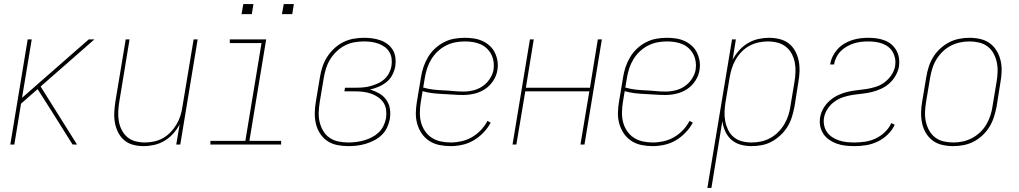

<svg xmlns="http://www.w3.org/2000/svg" viewBox="-20 -715 5040 950"><path d="M31 0 117 -520H137L89 -231L419 -520H447L181 -287L361 0H339L233 -169L166 -274L84 -202L51 0Z M691 8Q664 8 639 1.5Q614 -5 595 -21Q576 -37 564.5 -60Q553 -83 548.5 -108Q544 -133 545.5 -159.5Q547 -186 551 -213L602 -520H621L570 -210Q566 -186 565 -162Q564 -138 568 -115Q572 -92 582.5 -71.5Q593 -51 610 -36.5Q627 -22 650 -16Q673 -10 697 -10Q719 -10 742.5 -15Q766 -20 787 -32Q808 -44 825 -62Q842 -80 854 -100.5Q866 -121 873 -143.5Q880 -166 883 -189L938 -520H958L872 0H852L869 -100Q856 -75 837 -54Q818 -33 794 -18.5Q770 -4 743.5 2Q717 8 691 8Z M1021 0V-18H1194L1274 -502H1117V-520H1297L1214 -18H1371V0ZM1375 -645 1384 -695H1434L1426 -645ZM1175 -645 1184 -695H1234L1226 -645Z M1703 8Q1675 8 1648 2.5Q1621 -3 1599.5 -17.5Q1578 -32 1563.5 -54.5Q1549 -77 1543 -103Q1537 -129 1537.5 -157Q1538 -185 1543 -213L1563 -333Q1567 -359 1575.5 -384.5Q1584 -410 1598.5 -433Q1613 -456 1634 -475.5Q1655 -495 1679.5 -507Q1704 -519 1730 -523.5Q1756 -528 1782 -528Q1803 -528 1824 -525Q1845 -522 1864 -515Q1883 -508 1898.5 -496Q1914 -484 1924 -467Q1934 -450 1936.5 -429Q1939 -408 1936 -387Q1932 -366 1921.5 -345Q1911 -324 1893 -309.5Q1875 -295 1854 -286Q1833 -277 1811 -272Q1835 -265 1856 -253Q1877 -241 1891 -221.5Q1905 -202 1909 -177.5Q1913 -153 1909 -127Q1905 -105 1895.5 -84.5Q1886 -64 1869 -47.5Q1852 -31 1831.5 -20.5Q1811 -10 1789.5 -3.5Q1768 3 1746.5 5.5Q1725 8 1703 8ZM1704 -10Q1723 -10 1742.5 -12.5Q1762 -15 1781.5 -20.5Q1801 -26 1819.5 -35.5Q1838 -45 1853 -59Q1868 -73 1877 -91.5Q1886 -110 1890 -130Q1893 -150 1890.5 -170.5Q1888 -191 1877.5 -207Q1867 -223 1851 -234Q1835 -245 1816.5 -251.5Q1798 -258 1778 -260.5Q1758 -263 1737 -263H1684L1687 -281H1740Q1758 -281 1776.5 -282.5Q1795 -284 1813 -289Q1831 -294 1849 -302Q1867 -310 1881.5 -323Q1896 -336 1905 -353.5Q1914 -371 1917 -389Q1920 -408 1917.5 -426Q1915 -444 1906 -458.5Q1897 -473 1883 -483Q1869 -493 1852.5 -499Q1836 -505 1818 -507.5Q1800 -510 1782 -510Q1759 -510 1734.5 -506Q1710 -502 1687.5 -490.5Q1665 -479 1646 -461Q1627 -443 1614 -422Q1601 -401 1593.5 -377.5Q1586 -354 1582 -330L1562 -210Q1558 -185 1557 -160Q1556 -135 1561.5 -111.5Q1567 -88 1579 -67.5Q1591 -47 1610.5 -33.5Q1630 -20 1654 -15Q1678 -10 1704 -10Z M2210 8Q2181 8 2154 2.5Q2127 -3 2104.5 -17.5Q2082 -32 2067 -54Q2052 -76 2044.5 -102Q2037 -128 2037.5 -156.5Q2038 -185 2043 -213L2063 -333Q2067 -359 2075.5 -384Q2084 -409 2098 -432.5Q2112 -456 2132.5 -475Q2153 -494 2177.5 -506.5Q2202 -519 2228 -523.5Q2254 -528 2280 -528Q2303 -528 2325.5 -524.5Q2348 -521 2367.5 -512Q2387 -503 2403 -488.5Q2419 -474 2428.5 -454.5Q2438 -435 2441.5 -413Q2445 -391 2441 -368Q2437 -341 2420.5 -315.5Q2404 -290 2379.5 -274Q2355 -258 2327 -251.5Q2299 -245 2271 -245Q2246 -245 2220.5 -247Q2195 -249 2170 -250Q2145 -251 2120 -254Q2095 -257 2071 -264L2062 -210Q2058 -185 2057.5 -159.5Q2057 -134 2063 -110.5Q2069 -87 2082.5 -67Q2096 -47 2115.5 -34Q2135 -21 2159.5 -15.5Q2184 -10 2210 -10Q2236 -10 2263 -16Q2290 -22 2314.5 -36Q2339 -50 2359 -71Q2379 -92 2392 -117L2408 -108Q2394 -82 2372 -59Q2350 -36 2323.5 -20.5Q2297 -5 2267.5 1.5Q2238 8 2210 8ZM2274 -262Q2298 -262 2322.5 -268Q2347 -274 2368 -288.5Q2389 -303 2403.5 -325Q2418 -347 2422 -370Q2425 -391 2422 -410.5Q2419 -430 2410.5 -446.5Q2402 -463 2388 -476Q2374 -489 2356.5 -496.5Q2339 -504 2319.5 -507Q2300 -510 2280 -510Q2256 -510 2232.5 -505.5Q2209 -501 2186.5 -489.5Q2164 -478 2145.5 -460.5Q2127 -443 2114 -421.5Q2101 -400 2093.5 -377Q2086 -354 2082 -330L2074 -282Q2097 -275 2122 -272Q2147 -269 2172.5 -268Q2198 -267 2223 -264.5Q2248 -262 2274 -262Z M2516 0 2602 -520H2621L2582 -281H2899L2938 -520H2958L2872 0H2852L2896 -263H2579L2535 0Z M3210 8Q3181 8 3154 2.5Q3127 -3 3104.5 -17.5Q3082 -32 3067 -54Q3052 -76 3044.5 -102Q3037 -128 3037.5 -156.5Q3038 -185 3043 -213L3063 -333Q3067 -359 3075.5 -384Q3084 -409 3098 -432.5Q3112 -456 3132.5 -475Q3153 -494 3177.5 -506.5Q3202 -519 3228 -523.5Q3254 -528 3280 -528Q3303 -528 3325.5 -524.5Q3348 -521 3367.5 -512Q3387 -503 3403 -488.5Q3419 -474 3428.5 -454.5Q3438 -435 3441.5 -413Q3445 -391 3441 -368Q3437 -341 3420.5 -315.5Q3404 -290 3379.5 -274Q3355 -258 3327 -251.5Q3299 -245 3271 -245Q3246 -245 3220.5 -247Q3195 -249 3170 -250Q3145 -251 3120 -254Q3095 -257 3071 -264L3062 -210Q3058 -185 3057.5 -159.5Q3057 -134 3063 -110.5Q3069 -87 3082.5 -67Q3096 -47 3115.5 -34Q3135 -21 3159.5 -15.5Q3184 -10 3210 -10Q3236 -10 3263 -16Q3290 -22 3314.5 -36Q3339 -50 3359 -71Q3379 -92 3392 -117L3408 -108Q3394 -82 3372 -59Q3350 -36 3323.5 -20.5Q3297 -5 3267.5 1.5Q3238 8 3210 8ZM3274 -262Q3298 -262 3322.5 -268Q3347 -274 3368 -288.5Q3389 -303 3403.5 -325Q3418 -347 3422 -370Q3425 -391 3422 -410.5Q3419 -430 3410.5 -446.5Q3402 -463 3388 -476Q3374 -489 3356.5 -496.5Q3339 -504 3319.5 -507Q3300 -510 3280 -510Q3256 -510 3232.5 -505.5Q3209 -501 3186.5 -489.5Q3164 -478 3145.5 -460.5Q3127 -443 3114 -421.5Q3101 -400 3093.5 -377Q3086 -354 3082 -330L3074 -282Q3097 -275 3122 -272Q3147 -269 3172.5 -268Q3198 -267 3223 -264.5Q3248 -262 3274 -262Z M3480 215 3602 -520H3621L3605 -420Q3618 -444 3637 -465.5Q3656 -487 3680.5 -501.5Q3705 -516 3732 -522Q3759 -528 3785 -528Q3812 -528 3838 -521.5Q3864 -515 3883.5 -499.5Q3903 -484 3915 -461.5Q3927 -439 3932 -413.5Q3937 -388 3936 -361Q3935 -334 3930 -307L3911 -187Q3906 -162 3898.5 -137Q3891 -112 3877 -89Q3863 -66 3843 -47Q3823 -28 3799.5 -15Q3776 -2 3750 3Q3724 8 3699 8Q3671 8 3645 1Q3619 -6 3599.5 -23Q3580 -40 3569 -64Q3558 -88 3554 -115L3500 215ZM3699 -10Q3722 -10 3745.5 -15Q3769 -20 3790.5 -31.5Q3812 -43 3830 -61Q3848 -79 3860.5 -100Q3873 -121 3880.5 -144Q3888 -167 3891 -190L3911 -310Q3915 -334 3916 -358.5Q3917 -383 3912.5 -406Q3908 -429 3897 -449.5Q3886 -470 3868 -484Q3850 -498 3827 -504Q3804 -510 3779 -510Q3756 -510 3733 -505Q3710 -500 3688.5 -488.5Q3667 -477 3649.5 -459Q3632 -441 3620 -420Q3608 -399 3601 -376.5Q3594 -354 3590 -331L3570 -211Q3566 -187 3565 -162.5Q3564 -138 3568.5 -115Q3573 -92 3583 -71.5Q3593 -51 3610.5 -36.5Q3628 -22 3651 -16Q3674 -10 3699 -10Z M4208 8Q4185 8 4163 5.5Q4141 3 4121 -4Q4101 -11 4083.5 -23Q4066 -35 4054.5 -52Q4043 -69 4038.5 -90.5Q4034 -112 4038 -135Q4042 -158 4054.5 -179.5Q4067 -201 4086 -217.5Q4105 -234 4127.5 -244.5Q4150 -255 4173.5 -260.5Q4197 -266 4220 -268.5Q4243 -271 4266.5 -274.5Q4290 -278 4313.5 -285.5Q4337 -293 4357 -308Q4377 -323 4391 -344Q4405 -365 4409 -388Q4412 -407 4409 -424.5Q4406 -442 4397.5 -457Q4389 -472 4376 -482.5Q4363 -493 4346.5 -499Q4330 -505 4312.5 -507.5Q4295 -510 4276 -510Q4259 -510 4241 -508Q4223 -506 4205.5 -500.5Q4188 -495 4171 -485.5Q4154 -476 4140.5 -462.5Q4127 -449 4118.5 -432Q4110 -415 4107 -398Q4107 -397 4107 -396.5Q4107 -396 4107 -396H4087Q4087 -397 4087 -397Q4087 -397 4088 -398Q4091 -418 4100.5 -437Q4110 -456 4124.5 -472Q4139 -488 4157.5 -499Q4176 -510 4196 -516.5Q4216 -523 4236.5 -525.5Q4257 -528 4276 -528Q4298 -528 4318.5 -525Q4339 -522 4357.5 -515Q4376 -508 4391 -495Q4406 -482 4415.5 -465Q4425 -448 4428 -427.5Q4431 -407 4428 -386Q4424 -363 4411.5 -341Q4399 -319 4380.5 -302.5Q4362 -286 4339 -275.5Q4316 -265 4293 -259.5Q4270 -254 4246.5 -251.5Q4223 -249 4199.5 -245.5Q4176 -242 4153 -234.5Q4130 -227 4109.5 -212.5Q4089 -198 4075 -176.5Q4061 -155 4057 -132Q4054 -113 4058 -94Q4062 -75 4072.5 -60.5Q4083 -46 4098.5 -36Q4114 -26 4132 -20Q4150 -14 4169 -12Q4188 -10 4208 -10Q4234 -10 4260.5 -14Q4287 -18 4312 -29.5Q4337 -41 4358 -61Q4379 -81 4390 -106L4407 -98Q4395 -71 4372 -49Q4349 -27 4321.5 -14Q4294 -1 4265 3.5Q4236 8 4208 8Z M4697 8Q4669 8 4642.5 2Q4616 -4 4595.5 -19Q4575 -34 4561.5 -56.5Q4548 -79 4542.5 -105Q4537 -131 4537.5 -158.5Q4538 -186 4543 -213L4563 -333Q4567 -358 4575 -383.5Q4583 -409 4597 -432Q4611 -455 4631.5 -474Q4652 -493 4676 -505.5Q4700 -518 4726 -523Q4752 -528 4777 -528Q4804 -528 4830.5 -522Q4857 -516 4877.5 -501Q4898 -486 4911.5 -463.5Q4925 -441 4931 -415Q4937 -389 4936 -361.5Q4935 -334 4930 -307L4911 -187Q4906 -162 4898 -136.5Q4890 -111 4876 -88Q4862 -65 4842 -46Q4822 -27 4798 -14.5Q4774 -2 4748 3Q4722 8 4697 8ZM4697 -10Q4720 -10 4743.5 -15Q4767 -20 4789 -31.5Q4811 -43 4829.5 -60.5Q4848 -78 4860.5 -99.5Q4873 -121 4880.5 -144Q4888 -167 4891 -190L4911 -310Q4915 -334 4916 -359Q4917 -384 4912 -407Q4907 -430 4896 -450.5Q4885 -471 4866.5 -485Q4848 -499 4824.5 -504.5Q4801 -510 4776 -510Q4753 -510 4729.5 -505Q4706 -500 4684 -488.5Q4662 -477 4644 -459.5Q4626 -442 4613 -420.5Q4600 -399 4593 -376Q4586 -353 4582 -330L4562 -210Q4558 -186 4557 -161Q4556 -136 4561 -113Q4566 -90 4577.5 -69.5Q4589 -49 4607 -35Q4625 -21 4648.5 -15.5Q4672 -10 4697 -10Z"/></svg>

Font: Iosevka SS04 Thin
Style: Italic
Weight: 100
Italic angle: -9°
Monospace: yes
Designer: Belleve Invis
Foundry: Belleve Invis
Version: Version 19.0.0; ttfautohint (v1.8.4)